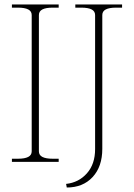

<svg xmlns="http://www.w3.org/2000/svg" viewBox="-20 -720 596 854"><path d="M33 -14H60Q90 -14 105.5 -22Q121 -30 121 -47V-653Q121 -670 105.5 -678Q90 -686 60 -686H33V-700H241V-686H214Q184 -686 168.5 -678Q153 -670 153 -653V-47Q153 -30 168.5 -22Q184 -14 214 -14H241V0H33ZM274 98Q330 92 366.5 51Q403 10 403 -57V-653Q403 -670 387.5 -678Q372 -686 342 -686H315V-700H523V-686H496Q466 -686 450.5 -678Q435 -670 435 -653V-58Q435 21 392 67.5Q349 114 277 114Z"/></svg>

Font: Taviraj Thin
Style: Regular
Weight: 100
Designer: Katatrad Team
Foundry: CadsonDemak
Version: Version 1.030